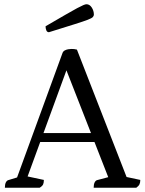

<svg xmlns="http://www.w3.org/2000/svg" viewBox="-20 -886 685 906"><path d="M3 0Q3 -16 7.5 -25Q12 -34 19 -36L78 -54L53 -28L275 -636Q278 -644 285.5 -648Q293 -652 301.5 -653.5Q310 -655 317 -655Q323 -655 329.5 -654.5Q336 -654 343 -652L585 -31L553 -56L642 -37Q642 -24 638 -16Q634 -8 623 0H422Q422 -16 426.5 -25Q431 -34 438 -36L506 -54L497 -34L283 -581L304 -583L101 -28L98 -56L187 -37Q187 -24 183.5 -16Q180 -8 167 0ZM155 -216 166 -258H429L442 -216ZM211 -734Q202 -734 198.5 -743Q195 -752 195 -762Q252 -795 288 -816Q324 -837 344 -847.5Q364 -858 373.5 -862Q383 -866 388 -866Q403 -866 413 -850.5Q423 -835 423 -817Q423 -811 418 -805.5Q413 -800 393.5 -792.5Q374 -785 331 -771.5Q288 -758 211 -734Z"/></svg>

Font: Pitagon Serif
Style: Regular
Weight: 400
Designer: Travis Tran
Foundry: Pitagon
Version: Version 1.000;gftools[0.9.26]